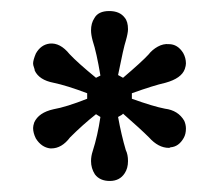

<svg xmlns="http://www.w3.org/2000/svg" viewBox="-20 -701 397 348"><path d="M314 -482Q317 -475 317 -468Q317 -458 313 -451Q304 -435 289 -434Q288 -433 286 -433Q267 -433 250 -452Q235 -467 203 -495Q202 -493 194 -489Q200 -456 208 -429Q212 -421 212 -409Q212 -396 206 -387Q197 -373 179 -373Q161 -373 152 -385Q145 -396 145 -409Q145 -418 148 -427Q157 -455 162 -489L154 -494Q130 -475 107 -452Q92 -432 73 -432H71Q55 -434 45 -450Q40 -460 40 -469Q40 -473 42 -479Q50 -497 77 -503Q100 -507 138 -522V-527V-532Q101 -546 77 -551Q51 -556 43 -573Q43 -575 41.5 -579Q40 -583 40 -586Q40 -592 45 -604Q54 -620 70 -622Q89 -624 106 -603Q121 -587 154 -560L162 -564Q155 -606 148 -627Q145 -638 145 -646Q145 -659 151 -668Q158 -681 178 -681Q197 -681 206 -669Q212 -662 212 -648Q212 -641 208 -627Q204 -615 194 -565L203 -560Q237 -589 249 -602Q256 -611 266 -616.5Q276 -622 286 -621Q302 -621 312 -605Q317 -596 317 -586Q317 -582 315 -576Q309 -559 280 -551Q258 -546 219 -532V-527V-522Q258 -508 279 -504Q303 -501 314 -482Z"/></svg>

Font: Katibeh
Style: Regular
Weight: 400
Designer: Arabic design by Kourosh Beigpour, Latin design by Eduardo Tunni, engineering by Lasse Fister
Version: Version 1.000